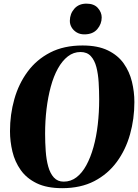

<svg xmlns="http://www.w3.org/2000/svg" viewBox="-20 -996 741 1028"><path d="M313 11.5Q230.5 11.5 176.2 -15Q122 -41.5 90.8 -85.8Q59.5 -130 46.5 -184.5Q33.5 -239 33.5 -294Q33.5 -383 56.8 -465.2Q80 -547.5 127.8 -612.2Q175.5 -677 248.8 -714.8Q322 -752.5 422 -752.5Q503.5 -752.5 557.5 -726.2Q611.5 -700 642.5 -656Q673.5 -612 686.5 -558.2Q699.5 -504.5 699.5 -449.5Q699.5 -359.5 676.2 -276.8Q653 -194 605.2 -129Q557.5 -64 484.8 -26.2Q412 11.5 313 11.5ZM321 -23.5Q359 -23.5 389.2 -46.5Q419.5 -69.5 442.2 -111.2Q465 -153 480.5 -208.5Q496 -264 503.5 -329.2Q511 -394.5 511 -464Q511 -510 508.2 -555Q505.5 -600 496 -636.8Q486.5 -673.5 466.2 -695.5Q446 -717.5 411 -717.5Q373.5 -717.5 343.2 -694Q313 -670.5 290 -629Q267 -587.5 252 -532.2Q237 -477 229.2 -412.8Q221.5 -348.5 221.5 -280Q221.5 -233 224.8 -187.2Q228 -141.5 238.2 -104.5Q248.5 -67.5 268.5 -45.5Q288.5 -23.5 321 -23.5ZM431.5 -812Q408 -812 390.5 -822.5Q373 -833 363.2 -849.8Q353.5 -866.5 354 -885.5Q354.5 -922.5 378.2 -949.5Q402 -976.5 443 -976.5Q483.5 -976.5 504 -953.2Q524.5 -930 524.5 -902.5Q524.5 -867.5 500.8 -839.8Q477 -812 431.5 -812Z"/></svg>

Font: Merriweather 120pt Black
Style: Italic
Weight: 900
Italic angle: -7.8°
Version: Version 2.101